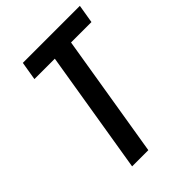

<svg xmlns="http://www.w3.org/2000/svg" viewBox="-213 -837 938 938"><g transform="rotate(-45 256.0 -367.5)"><path d="M138 0 243 -639H102L118 -735H512L496 -639H355L250 0Z"/></g></svg>

Font: Iosevka SS18
Style: Bold Italic
Weight: 700
Italic angle: -9°
Monospace: yes
Designer: Belleve Invis
Foundry: Belleve Invis
Version: Version 25.1.1; ttfautohint (v1.8.4)